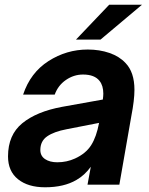

<svg xmlns="http://www.w3.org/2000/svg" viewBox="-20 -783 631 814"><path d="M14 -120Q14 -211 74.5 -260.5Q135 -310 243 -330L416 -361Q418 -377 418 -386Q418 -420 402 -440Q381 -467 332 -467Q293 -467 259.5 -444Q226 -421 212 -382H78Q109 -475 185.5 -524Q262 -573 352 -573Q402 -573 444 -558.5Q486 -544 512 -516Q550 -477 550 -402Q550 -359 537 -292L486 0H351L365 -76Q339 -40 304 -20Q251 11 171 11Q99 11 56.5 -23Q14 -57 14 -120ZM298 -111Q344 -132 366.5 -167.5Q389 -203 400 -262L262 -235Q209 -225 180 -205Q151 -185 151 -147Q151 -122 171 -108.5Q191 -95 223 -95Q263 -95 298 -111ZM406 -615H302L443 -763H582Z"/></svg>

Font: Open Sauce One
Style: Bold Italic
Weight: 700
Italic angle: -10°
Designer: Alfredo Marco Pradil
Foundry: Creative Sauce Fz LLC
Version: Version 1.477